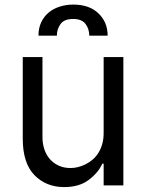

<svg xmlns="http://www.w3.org/2000/svg" viewBox="-20 -788 621 816"><path d="M76.7 -545.5H160.5V-204.5Q160.5 -177.6 168.5 -153.6Q176.5 -129.6 191.8 -112Q207 -94.5 229.2 -84.2Q251.4 -73.9 279.8 -73.9Q311.4 -73.9 343.8 -89.8Q360.1 -98 374.1 -110.1Q388.1 -122.2 398.4 -138.7Q408.7 -155.2 414.6 -176.1Q420.5 -197.1 420.5 -223V-545.5H504.3V0H420.5V-92.3H414.8Q405.5 -71.7 390.4 -54.3Q375.4 -36.9 355.1 -22Q315.3 7.1 252.8 7.1Q176.1 7.1 126.4 -43.7Q76.7 -94.5 76.7 -198.9ZM291.2 -768.5Q359.7 -768.5 398.4 -731.2Q437.5 -693.9 437.5 -636.4H359.4Q359.4 -665.1 343.4 -686.4Q327.4 -707.4 291.2 -707.4Q252.5 -707.4 237.2 -685.7Q221.6 -663.7 221.6 -636.4H143.5Q143.5 -668.7 155.2 -693.4Q166.9 -718 187 -734.7Q207 -751.4 234 -759.9Q261 -768.5 291.2 -768.5Z"/></svg>

Font: Inter P
Style: Regular
Weight: 400
Designer: Rasmus Andersson
Foundry: rsms
Version: Version 3.018;git-588b23468